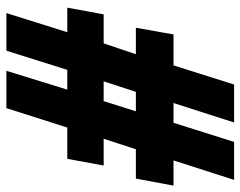

<svg xmlns="http://www.w3.org/2000/svg" viewBox="-96 -658 754 602"><g transform="rotate(90 281.0 -357.0)"><path d="M21 0H139L199 -191H261L202 0H319L380 -191H478L499 -305H415L448 -406H540L562 -524H483L544 -714H425L365 -524H303L364 -714H245L185 -524H88L67 -406H150L116 -305H25L4 -191H81ZM235 -305 268 -406H329L297 -305Z"/></g></svg>

Font: Noto Sans UI Condensed Black
Style: Italic
Weight: 900
Width: 3
Italic angle: -192°
Designer: Monotype Design Team
Foundry: Monotype Imaging Inc.
Version: Version 1.901